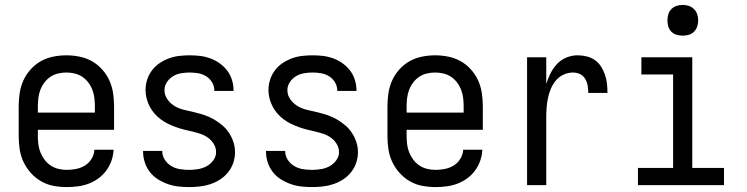

<svg xmlns="http://www.w3.org/2000/svg" viewBox="-20 -753 3040 781"><path d="M252 8Q225 8 198 3Q171 -2 147.5 -15.5Q124 -29 105.5 -49.5Q87 -70 75.5 -94.5Q64 -119 60 -146Q56 -173 56 -200V-320Q56 -347 60 -374Q64 -401 75 -425.5Q86 -450 104.5 -470.5Q123 -491 146 -504Q169 -517 196 -522.5Q223 -528 250 -528Q277 -528 304 -522.5Q331 -517 354 -504Q377 -491 395.5 -470.5Q414 -450 425 -425.5Q436 -401 440 -374Q444 -347 444 -320V-225H134V-200Q134 -183 136 -166Q138 -149 144.5 -133Q151 -117 161.5 -103Q172 -89 186.5 -79.5Q201 -70 218 -66Q235 -62 252 -62Q271 -62 290.5 -66Q310 -70 326 -80Q342 -90 352.5 -107Q363 -124 364 -144H442Q441 -121 433.5 -99.5Q426 -78 412.5 -59.5Q399 -41 380.5 -27.5Q362 -14 341 -6Q320 2 297 5Q274 8 252 8ZM366 -295V-320Q366 -337 364 -354Q362 -371 356 -387Q350 -403 339.5 -417Q329 -431 315 -440.5Q301 -450 284 -454Q267 -458 250 -458Q233 -458 216 -454Q199 -450 185 -440.5Q171 -431 160.5 -417Q150 -403 144 -387Q138 -371 136 -354Q134 -337 134 -320V-295Z M749 8Q727 8 705 5.5Q683 3 662 -4.5Q641 -12 622 -24Q603 -36 589.5 -53.5Q576 -71 569 -92.5Q562 -114 562 -136V-139H640V-138Q640 -119 650.5 -103Q661 -87 677 -77.5Q693 -68 711.5 -65Q730 -62 749 -62Q767 -62 785.5 -65Q804 -68 820 -76.5Q836 -85 847.5 -100.5Q859 -116 859 -134Q859 -152 849.5 -167.5Q840 -183 826 -193Q812 -203 795.5 -208.5Q779 -214 762 -218Q745 -222 728.5 -226Q712 -230 695.5 -236Q679 -242 663.5 -249.5Q648 -257 634 -267.5Q620 -278 608.5 -291Q597 -304 589 -319.5Q581 -335 576.5 -352Q572 -369 572 -386Q572 -408 578.5 -428.5Q585 -449 598 -466.5Q611 -484 629 -496Q647 -508 667 -515.5Q687 -523 708.5 -525.5Q730 -528 751 -528Q773 -528 794 -525.5Q815 -523 835.5 -515.5Q856 -508 873.5 -495.5Q891 -483 904 -466Q917 -449 923.5 -428Q930 -407 930 -386V-383H852V-384Q852 -402 843 -417.5Q834 -433 819 -442.5Q804 -452 786.5 -455Q769 -458 751 -458Q734 -458 716.5 -455Q699 -452 684 -443Q669 -434 659 -419Q649 -404 649 -386Q649 -365 662 -347.5Q675 -330 693 -320Q711 -310 731.5 -305.5Q752 -301 772.5 -296Q793 -291 812.5 -284.5Q832 -278 850 -267.5Q868 -257 884 -243.5Q900 -230 911.5 -212.5Q923 -195 929.5 -175Q936 -155 936 -134Q936 -112 929 -91Q922 -70 908 -52.5Q894 -35 875.5 -23Q857 -11 836 -4Q815 3 793 5.5Q771 8 749 8Z M1249 8Q1227 8 1205 5.5Q1183 3 1162 -4.5Q1141 -12 1122 -24Q1103 -36 1089.5 -53.5Q1076 -71 1069 -92.5Q1062 -114 1062 -136V-139H1140V-138Q1140 -119 1150.5 -103Q1161 -87 1177 -77.5Q1193 -68 1211.5 -65Q1230 -62 1249 -62Q1267 -62 1285.5 -65Q1304 -68 1320 -76.5Q1336 -85 1347.5 -100.5Q1359 -116 1359 -134Q1359 -152 1349.5 -167.5Q1340 -183 1326 -193Q1312 -203 1295.5 -208.5Q1279 -214 1262 -218Q1245 -222 1228.5 -226Q1212 -230 1195.5 -236Q1179 -242 1163.5 -249.5Q1148 -257 1134 -267.5Q1120 -278 1108.5 -291Q1097 -304 1089 -319.5Q1081 -335 1076.5 -352Q1072 -369 1072 -386Q1072 -408 1078.5 -428.5Q1085 -449 1098 -466.5Q1111 -484 1129 -496Q1147 -508 1167 -515.5Q1187 -523 1208.5 -525.5Q1230 -528 1251 -528Q1273 -528 1294 -525.5Q1315 -523 1335.5 -515.5Q1356 -508 1373.5 -495.5Q1391 -483 1404 -466Q1417 -449 1423.5 -428Q1430 -407 1430 -386V-383H1352V-384Q1352 -402 1343 -417.5Q1334 -433 1319 -442.5Q1304 -452 1286.5 -455Q1269 -458 1251 -458Q1234 -458 1216.5 -455Q1199 -452 1184 -443Q1169 -434 1159 -419Q1149 -404 1149 -386Q1149 -365 1162 -347.5Q1175 -330 1193 -320Q1211 -310 1231.5 -305.5Q1252 -301 1272.5 -296Q1293 -291 1312.5 -284.5Q1332 -278 1350 -267.5Q1368 -257 1384 -243.5Q1400 -230 1411.5 -212.5Q1423 -195 1429.5 -175Q1436 -155 1436 -134Q1436 -112 1429 -91Q1422 -70 1408 -52.5Q1394 -35 1375.5 -23Q1357 -11 1336 -4Q1315 3 1293 5.5Q1271 8 1249 8Z M1752 8Q1725 8 1698 3Q1671 -2 1647.5 -15.5Q1624 -29 1605.5 -49.5Q1587 -70 1575.5 -94.5Q1564 -119 1560 -146Q1556 -173 1556 -200V-320Q1556 -347 1560 -374Q1564 -401 1575 -425.5Q1586 -450 1604.5 -470.5Q1623 -491 1646 -504Q1669 -517 1696 -522.5Q1723 -528 1750 -528Q1777 -528 1804 -522.5Q1831 -517 1854 -504Q1877 -491 1895.5 -470.5Q1914 -450 1925 -425.5Q1936 -401 1940 -374Q1944 -347 1944 -320V-225H1634V-200Q1634 -183 1636 -166Q1638 -149 1644.5 -133Q1651 -117 1661.5 -103Q1672 -89 1686.5 -79.5Q1701 -70 1718 -66Q1735 -62 1752 -62Q1771 -62 1790.5 -66Q1810 -70 1826 -80Q1842 -90 1852.5 -107Q1863 -124 1864 -144H1942Q1941 -121 1933.5 -99.5Q1926 -78 1912.5 -59.5Q1899 -41 1880.5 -27.5Q1862 -14 1841 -6Q1820 2 1797 5Q1774 8 1752 8ZM1866 -295V-320Q1866 -337 1864 -354Q1862 -371 1856 -387Q1850 -403 1839.5 -417Q1829 -431 1815 -440.5Q1801 -450 1784 -454Q1767 -458 1750 -458Q1733 -458 1716 -454Q1699 -450 1685 -440.5Q1671 -431 1660.5 -417Q1650 -403 1644 -387Q1638 -371 1636 -354Q1634 -337 1634 -320V-295Z M2124 0V-520H2202V-412Q2209 -434 2219.5 -455Q2230 -476 2246 -493Q2262 -510 2284 -519Q2306 -528 2329 -528Q2348 -528 2366.5 -523.5Q2385 -519 2400 -508.5Q2415 -498 2425 -482Q2435 -466 2441 -448.5Q2447 -431 2449 -412.5Q2451 -394 2451 -375H2373Q2373 -390 2370.5 -404.5Q2368 -419 2360.5 -432Q2353 -445 2339.5 -451.5Q2326 -458 2311 -458Q2291 -458 2272.5 -449.5Q2254 -441 2241.5 -426Q2229 -411 2221 -392.5Q2213 -374 2209 -354.5Q2205 -335 2203.5 -315Q2202 -295 2202 -276V0Z M2575 0V-70H2718V-450H2589V-520H2796V-70H2925V0ZM2757 -608Q2744 -608 2732 -611.5Q2720 -615 2711 -624Q2702 -633 2698.5 -645Q2695 -657 2695 -670Q2695 -683 2698.5 -695Q2702 -707 2711 -716Q2720 -725 2732 -729Q2744 -733 2757 -733Q2770 -733 2782 -729Q2794 -725 2803 -716Q2812 -707 2816 -695Q2820 -683 2820 -670Q2820 -657 2816 -645Q2812 -633 2803 -624Q2794 -615 2782 -611.5Q2770 -608 2757 -608Z"/></svg>

Font: Iosevka Web
Style: Regular
Weight: 400
Monospace: yes
Designer: Belleve Invis
Foundry: Belleve Invis
Version: Version 28.0.3; ttfautohint (v1.8.3)